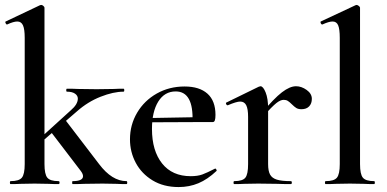

<svg xmlns="http://www.w3.org/2000/svg" viewBox="-20 -745 1566 777"><path d="M23 -12Q57 -12 68.5 -26Q80 -40 80 -81V-592Q80 -627 73 -642.5Q66 -658 50 -658Q35 -658 9 -646H8Q5 -646 2.5 -651.5Q0 -657 3 -658L142 -724L147 -725Q151 -725 155.5 -721Q160 -717 160 -714V-81Q160 -40 171.5 -26Q183 -12 217 -12Q221 -12 221 -6Q221 0 217 0Q192 0 177 -1L120 -2L63 -1Q48 0 23 0Q20 0 20 -6Q20 -12 23 -12ZM274 -12Q316 -12 316 -32Q316 -41 307 -53L184 -214L244 -260L381 -81Q433 -12 492 -12Q495 -12 495 -6Q495 0 492 0Q467 0 452 -1L395 -2L320 -1Q303 0 274 0Q272 0 272 -6Q272 -12 274 -12ZM125 -170 267 -299Q295 -323 295 -346Q295 -358 283.5 -366Q272 -374 251 -374Q248 -374 248 -380Q248 -386 251 -386Q279 -386 295 -385L371 -384L442 -385Q456 -386 480 -386Q483 -386 483 -380Q483 -374 480 -374Q439 -374 387 -353.5Q335 -333 291 -294L130 -155Z M506 -181Q506 -240 535 -289Q564 -338 614.5 -366.5Q665 -395 727 -395Q787 -395 819.5 -366Q852 -337 852 -280Q852 -265 849.5 -258Q847 -251 841 -251H759Q764 -375 691 -375Q646 -375 620.5 -334Q595 -293 595 -223Q595 -135 636 -83.5Q677 -32 752 -32Q780 -32 799 -39Q818 -46 849 -62L851 -63Q853 -63 855.5 -59Q858 -55 856 -53Q820 -19 783 -3.5Q746 12 703 12Q642 12 597.5 -15Q553 -42 529.5 -86Q506 -130 506 -181ZM565 -267 787 -271V-251L566 -250Z M1178 -396Q1200 -396 1221 -381Q1242 -366 1242 -345Q1242 -326 1231 -314.5Q1220 -303 1200 -303Q1187 -303 1179 -308Q1171 -313 1161 -323Q1152 -332 1145 -336.5Q1138 -341 1128 -341Q1115 -341 1098.5 -328Q1082 -315 1042 -271L1035 -283Q1089 -347 1121 -371.5Q1153 -396 1178 -396ZM928 -12Q962 -12 973 -26Q984 -40 984 -81V-272Q984 -304 976.5 -319Q969 -334 952 -334Q937 -334 902 -319H901Q897 -319 895 -324Q893 -329 896 -330L1027 -394Q1033 -396 1034 -396Q1045 -396 1055 -371Q1065 -346 1065 -306V-81Q1065 -53 1073 -38.5Q1081 -24 1100.5 -18Q1120 -12 1157 -12Q1161 -12 1161 -6Q1161 0 1157 0Q1123 0 1103 -1L1025 -2L967 -1Q953 0 928 0Q925 0 925 -6Q925 -12 928 -12Z M1298 -12Q1332 -12 1343.5 -26Q1355 -40 1355 -81V-592Q1355 -627 1348.5 -642.5Q1342 -658 1326 -658Q1311 -658 1285 -646H1284Q1280 -646 1278 -651Q1276 -656 1278 -658L1419 -724L1423 -725Q1427 -725 1432 -721Q1437 -717 1437 -714V-81Q1437 -40 1448.5 -26Q1460 -12 1494 -12Q1497 -12 1497 -6Q1497 0 1494 0Q1469 0 1454 -1L1396 -2L1338 -1Q1323 0 1298 0Q1295 0 1295 -6Q1295 -12 1298 -12Z"/></svg>

Font: Cormorant Infant SemiBold
Style: Regular
Weight: 600
Designer: Christian Thalmann (Catharsis Fonts)
Foundry: Catharsis Fonts
Version: Version 4.000